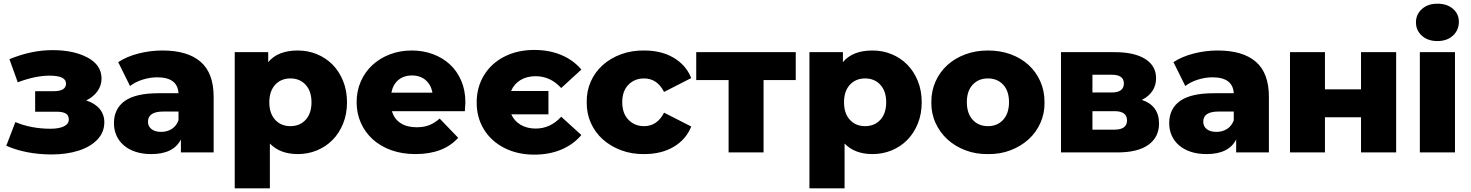

<svg xmlns="http://www.w3.org/2000/svg" viewBox="-20 -824 7950 1038"><path d="M544 -163Q544 -109 506.5 -69.5Q469 -30 404.5 -9.5Q340 11 260 11Q122 11 14 -36L63 -164Q149 -128 254 -128Q299 -128 325.5 -141Q352 -154 352 -178Q352 -200 336 -210Q320 -220 287 -220H170V-331H270Q337 -331 337 -372Q337 -415 248 -415Q171 -415 76 -379L31 -504Q149 -553 264 -553Q379 -553 454 -512.5Q529 -472 529 -399Q529 -362 507 -331Q485 -300 446 -281Q493 -266 518.5 -235.5Q544 -205 544 -163Z M1135 -301V0H958V-70Q918 9 798 9Q750 9 712.5 -3.5Q675 -16 649 -38.5Q623 -61 609.5 -91.5Q596 -122 596 -158Q596 -236 654.5 -278Q713 -320 837 -320H945Q940 -406 830 -406Q791 -406 751 -393.5Q711 -381 683 -359L619 -488Q664 -518 728 -534.5Q792 -551 858 -551Q994 -551 1064.5 -490Q1135 -429 1135 -301ZM945 -174V-221H863Q780 -221 780 -166Q780 -141 799 -126Q818 -111 851 -111Q884 -111 909 -127Q934 -143 945 -174Z M1856 -271Q1856 -208 1835 -156Q1814 -104 1778 -67.5Q1742 -31 1693.5 -11Q1645 9 1590 9Q1494 9 1439 -48V194H1249V-542H1430V-488Q1482 -551 1590 -551Q1645 -551 1693.5 -531Q1742 -511 1778 -474.5Q1814 -438 1835 -386Q1856 -334 1856 -271ZM1664 -271Q1664 -331 1632.5 -365.5Q1601 -400 1550 -400Q1499 -400 1467.5 -365.5Q1436 -331 1436 -271Q1436 -211 1467.5 -176.5Q1499 -142 1550 -142Q1601 -142 1632.5 -176.5Q1664 -211 1664 -271Z M2493 -223H2099Q2111 -181 2145.5 -158.5Q2180 -136 2232 -136Q2271 -136 2299.5 -147Q2328 -158 2357 -183L2457 -79Q2378 9 2226 9Q2154 9 2095.5 -12Q2037 -33 1995.5 -70.5Q1954 -108 1931 -159.5Q1908 -211 1908 -272Q1908 -332 1930.5 -383.5Q1953 -435 1993 -472Q2033 -509 2087.5 -530Q2142 -551 2206 -551Q2267 -551 2320 -531.5Q2373 -512 2412 -476Q2451 -440 2473.5 -388Q2496 -336 2496 -270Q2496 -268 2493 -223ZM2096 -323H2318Q2310 -366 2281 -391Q2252 -416 2207 -416Q2162 -416 2133 -391Q2104 -366 2096 -323Z M2557 -270Q2557 -352 2596.5 -417Q2636 -482 2707 -518Q2778 -554 2868 -554Q2950 -554 3015 -526.5Q3080 -499 3123 -448L3014 -348Q2956 -412 2876 -412Q2828 -412 2793.5 -391Q2759 -370 2743 -332H2945V-206H2744Q2760 -170 2794.5 -149.5Q2829 -129 2876 -129Q2956 -129 3014 -193L3123 -94Q3080 -43 3015 -15.5Q2950 12 2868 12Q2778 12 2707 -24Q2636 -60 2596.5 -124Q2557 -188 2557 -270Z M3152 -272Q3151 -332 3174 -383.5Q3197 -435 3239 -472.5Q3281 -510 3338.5 -531Q3396 -552 3463 -551Q3556 -551 3622.5 -511.5Q3689 -472 3717 -402L3570 -327Q3533 -400 3462 -400Q3411 -400 3377.5 -366Q3344 -332 3344 -272Q3344 -211 3377.5 -176.5Q3411 -142 3462 -142Q3533 -142 3570 -215L3717 -140Q3689 -70 3622.5 -30.5Q3556 9 3463 9Q3396 10 3338.5 -11.5Q3281 -33 3239 -70.5Q3197 -108 3174 -160Q3151 -212 3152 -272Z M4282 -391H4108V0H3919V-391H3744V-542H4282Z M4963 -271Q4963 -208 4942 -156Q4921 -104 4885 -67.5Q4849 -31 4800.5 -11Q4752 9 4697 9Q4601 9 4546 -48V194H4356V-542H4537V-488Q4589 -551 4697 -551Q4752 -551 4800.5 -531Q4849 -511 4885 -474.5Q4921 -438 4942 -386Q4963 -334 4963 -271ZM4771 -271Q4771 -331 4739.5 -365.5Q4708 -400 4657 -400Q4606 -400 4574.5 -365.5Q4543 -331 4543 -271Q4543 -211 4574.5 -176.5Q4606 -142 4657 -142Q4708 -142 4739.5 -176.5Q4771 -211 4771 -271Z M5015 -272Q5015 -333 5038 -384Q5061 -435 5101.5 -472Q5142 -509 5198.5 -530Q5255 -551 5321 -551Q5388 -551 5444 -530.5Q5500 -510 5540.5 -473Q5581 -436 5604 -384.5Q5627 -333 5627 -272Q5628 -212 5605 -160Q5582 -108 5540.5 -70.5Q5499 -33 5443 -11.5Q5387 10 5321 9Q5256 10 5199.5 -11.5Q5143 -33 5102 -70.5Q5061 -108 5037.5 -160Q5014 -212 5015 -272ZM5435 -272Q5435 -332 5403.5 -366Q5372 -400 5321 -400Q5270 -400 5238.5 -366Q5207 -332 5207 -272Q5207 -211 5238.5 -176.5Q5270 -142 5321 -142Q5372 -142 5403.5 -176.5Q5435 -211 5435 -272Z M6246 -156Q6246 -83 6189 -41.5Q6132 0 6021 0H5716V-542H6007Q6113 -542 6171.5 -505Q6230 -468 6230 -401Q6230 -362 6210 -332Q6190 -302 6153 -284Q6246 -253 6246 -156ZM5886 -324H5990Q6056 -324 6056 -373Q6056 -420 5990 -420H5886ZM6073 -173Q6073 -223 6006 -223H5886V-123H6004Q6073 -123 6073 -173Z M6840 -301V0H6663V-70Q6623 9 6503 9Q6455 9 6417.5 -3.5Q6380 -16 6354 -38.5Q6328 -61 6314.5 -91.5Q6301 -122 6301 -158Q6301 -236 6359.5 -278Q6418 -320 6542 -320H6650Q6645 -406 6535 -406Q6496 -406 6456 -393.5Q6416 -381 6388 -359L6324 -488Q6369 -518 6433 -534.5Q6497 -551 6563 -551Q6699 -551 6769.5 -490Q6840 -429 6840 -301ZM6650 -174V-221H6568Q6485 -221 6485 -166Q6485 -141 6504 -126Q6523 -111 6556 -111Q6589 -111 6614 -127Q6639 -143 6650 -174Z M6954 -542H7143V-341H7338V-542H7528V0H7338V-190H7143V0H6954Z M7656 -542H7846V0H7656ZM7635 -703Q7635 -746 7667 -775Q7699 -804 7751 -804Q7803 -804 7835 -776.5Q7867 -749 7867 -706Q7867 -661 7835 -631.5Q7803 -602 7751 -602Q7699 -602 7667 -631Q7635 -660 7635 -703Z"/></svg>

Font: CMG Sans ExtraBold
Style: Regular
Weight: 800
Designer: Julieta Ulanovsky
Foundry: Julieta Ulanovsky
Version: Version 7.200